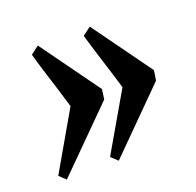

<svg xmlns="http://www.w3.org/2000/svg" viewBox="-88 -543 650 636"><g transform="rotate(-20 236.5 -225.0)"><path d="M256.8 -242.2Q255.9 -235.4 254.4 -224.4Q252.9 -213.4 252 -207L44.9 0L22.5 -21.5L139.6 -224.6Q132.3 -250 120.4 -288.1Q108.4 -326.2 96.4 -364.5Q84.5 -402.8 77.6 -428.2L106.4 -450.2ZM439.9 -242.2Q439 -235.4 437.5 -224.4Q436 -213.4 434.6 -207L228 0L205.1 -21.5L322.8 -224.6Q315.4 -250 303.5 -288.1Q291.5 -326.2 279.5 -364.5Q267.6 -402.8 260.3 -428.2L289.6 -450.2Z"/></g></svg>

Font: Gentium Plus
Style: Bold Italic
Weight: 700
Italic angle: -8°
Designer: Victor Gaultney, Annie Olsen, Iska Routamaa, Becca Hirsbrunner
Foundry: SIL International
Version: Version 6.101